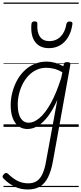

<svg xmlns="http://www.w3.org/2000/svg" viewBox="-28 -1009 646 1527"><path d="M192 498Q135 498 88 475Q41 452 3 414Q-7 405 -7.5 396Q-8 387 3 376Q13 366 21 366.5Q29 367 38 375Q72 409 110.5 429Q149 449 197 449Q239 449 266.5 429.5Q294 410 311.5 370.5Q329 331 339 270L428 -215Q392 -134 352.5 -82.5Q313 -31 272.5 -7Q232 17 190 17Q149 17 119 -5.5Q89 -28 73 -70.5Q57 -113 57 -172Q57 -220 69 -269.5Q81 -319 104.5 -364Q128 -409 163 -444Q198 -479 243.5 -499Q289 -519 344 -519Q377 -519 410.5 -509.5Q444 -500 476 -482L479 -497Q480 -507 486.5 -511Q493 -515 506 -515Q523 -515 528.5 -509Q534 -503 531 -492L393 273Q379 351 354 401Q329 451 290 474.5Q251 498 192 498ZM201 -33Q242 -33 287 -71Q332 -109 376 -188Q420 -267 459 -390L468 -434Q430 -456 398.5 -463Q367 -470 340 -470Q298 -470 262.5 -453.5Q227 -437 199 -407.5Q171 -378 152 -340.5Q133 -303 123 -260.5Q113 -218 113 -175Q113 -136 122 -103.5Q131 -71 150.5 -52Q170 -33 201 -33ZM361 -626Q288 -626 251 -676Q214 -726 222 -818Q223 -828 229 -833.5Q235 -839 247 -839Q260 -839 265 -833.5Q270 -828 269 -818Q265 -753 289.5 -717.5Q314 -682 364 -682Q418 -682 454 -718Q490 -754 500 -818Q503 -828 508.5 -833Q514 -838 526 -838Q539 -838 544.5 -832.5Q550 -827 548 -817Q539 -755 513 -712.5Q487 -670 448.5 -648Q410 -626 361 -626ZM0 469H598V479H0ZM0 -20H598V0H0ZM0 -505H598V-500H0ZM0 -989H598V-979H0Z"/></svg>

Font: Playwrite DE VA Guides
Style: Regular
Weight: 400
Designer: Veronika Burian, José Scaglione
Foundry: TypeTogether
Version: Version 1.003